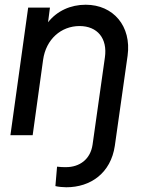

<svg xmlns="http://www.w3.org/2000/svg" viewBox="-20 -571 640 811"><path d="M260 220C363 220 448 160 465 45L519 -336C536 -460 459 -551 342 -551C278 -551 221 -525 183 -477L191 -539H99L24 0H118L162 -318C174 -405 238 -461 316 -461C391 -461 435 -409 423 -328L371 40C362 102 316 135 259 135C249 135 235 135 221 133L214 215C225 218 246 220 260 220Z"/></svg>

Font: Mluvka Medium
Style: Italic
Weight: 500
Italic angle: -8°
Designer: Modified by Jiří Krblich, Original typeface by Gumpita Rahayu
Foundry: Gumpita Rahayu & Jiří Krblich
Version: Version 2.000;Glyphs 3.1.1 (3134)